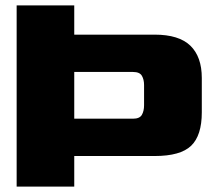

<svg xmlns="http://www.w3.org/2000/svg" viewBox="-20 -695 820 715"><path d="M42 0V-675H256.5V-566H556Q646.5 -566 689 -524.8Q731.5 -483.5 731.5 -404.5V-276.5Q731.5 -190.5 691.8 -152.2Q652 -114 556 -114H256.5V0ZM256.5 -253H475.5Q500 -253 508.2 -267.2Q516.5 -281.5 516.5 -303V-378.5Q516.5 -399 508.2 -413Q500 -427 475.5 -427H256.5Z"/></svg>

Font: Anybody ExtraExpanded ExtraBold
Style: Regular
Weight: 800
Width: 8
Designer: Tyler Finck
Foundry: Etcetera Type Company
Version: Version 1.010; ttfautohint (v1.8.3) -l 8 -r 50 -G 200 -x 14 